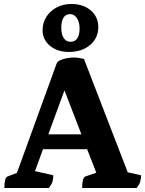

<svg xmlns="http://www.w3.org/2000/svg" viewBox="-20 -945 731 965"><path d="M2 0Q2 -53 18 -58L65 -76L264 -624Q268 -636 284 -643Q300 -650 318.5 -653Q337 -656 348 -656Q362 -656 375.5 -654Q389 -652 402 -649L622 -79L689 -64Q689 -46 684.5 -31.5Q680 -17 667 0H393Q393 -53 409 -58L464 -77L418 -195H196L156 -85L248 -64Q248 -46 243.5 -31.5Q239 -17 225 0ZM223 -270H389L304 -491ZM326 -684Q268 -684 231 -715Q194 -746 194 -793Q194 -831 213 -860.5Q232 -890 264.5 -907.5Q297 -925 339 -925Q399 -925 436.5 -892.5Q474 -860 474 -809Q474 -754 433 -719Q392 -684 326 -684ZM335 -735Q357 -735 368.5 -752.5Q380 -770 380 -801Q380 -833 367 -853.5Q354 -874 332 -874Q288 -873 288 -805Q288 -772 300.5 -753.5Q313 -735 335 -735Z"/></svg>

Font: Petrona ExtraBold
Style: Regular
Weight: 800
Designer: Ringo R. Seeber
Foundry: Ringo R. Seeber
Version: Version 2.001; ttfautohint (v1.8.3)